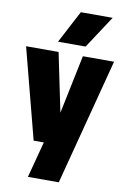

<svg xmlns="http://www.w3.org/2000/svg" viewBox="-113 -870 753 1152"><g transform="rotate(10 263.0 -294.0)"><path d="M138 0 -5 -550H193L267 -193L341 -550H531L330 220H142L200 0ZM179 -610 283 -808H477L347 -610Z"/></g></svg>

Font: Encode Sans Cnd Black
Style: Regular
Weight: 900
Width: 3
Designer: Multiple Designers
Foundry: Impallari Type
Version: Version 3.002; ttfautohint (v1.8.3) -l 8 -r 50 -G 200 -x 14 